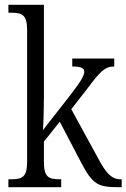

<svg xmlns="http://www.w3.org/2000/svg" viewBox="-20 -780 527 800"><path d="M15 0H235V-33H229C185 -33 163 -40 163 -104V-190L229 -273L319 -101C367 -10 389 0 476 0H487V-33H482C445 -33 421 -59 388 -122L277 -325L341 -407C395 -479 415 -503 456 -503V-536H281V-503C316 -503 331 -497 331 -481C331 -466 320 -444 270 -380L159 -238C161 -261 163 -336 163 -374V-760H15V-727H27C71 -727 93 -719 93 -656V-106C93 -41 72 -33 25 -33H15Z"/></svg>

Font: Noto Serif Armenian Condensed Light
Style: Regular
Weight: 300
Width: 3
Designer: Monotype Design Team
Foundry: Monotype Imaging Inc.
Version: Version 2.008